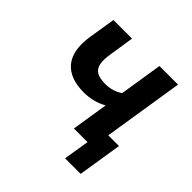

<svg xmlns="http://www.w3.org/2000/svg" viewBox="-164 -635 906 906"><g transform="rotate(45 289.0 -182.5)"><path d="M394 129 415 0H330L344 -92H533L498 129ZM324 0 353 -183Q327 -168 297 -160.5Q267 -153 237 -153Q143 -153 100 -204.5Q57 -256 72 -357L94 -494H218L199 -370Q192 -329 197 -303Q202 -277 222 -265Q242 -253 280 -253Q305 -253 326.5 -259.5Q348 -266 367 -279L401 -494H525L447 0Z"/></g></svg>

Font: Nunito Sans 10pt SemiCondensed
Style: Bold Italic
Weight: 700
Width: 4
Italic angle: -9°
Designer: Vernon Adams
Foundry: Vernon Adams
Version: Version 3.101;gftools[0.9.27]